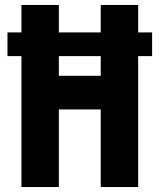

<svg xmlns="http://www.w3.org/2000/svg" viewBox="-20 -750 640 770"><path d="M66 0H216V-311H384V0H534V-525H590V-620H534V-730H384V-620H216V-730H66V-620H10V-525H66ZM216 -446V-525H384V-446Z"/></svg>

Font: JetBrains Mono ExtraBold
Style: Regular
Weight: 800
Monospace: yes
Designer: Philipp Nurullin, Konstantin Bulenkov
Foundry: JetBrains
Version: Version 2.305